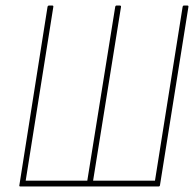

<svg xmlns="http://www.w3.org/2000/svg" viewBox="-20 -675 707 695"><path d="M54 0Q49 0 50 -4L152 -650Q153 -655 158 -655H169Q174 -655 173 -650L73 -21H296L397 -650Q398 -655 402 -655H413Q419 -655 418 -650L317 -21H541L641 -650Q642 -655 646 -655H658Q663 -655 662 -650L559 -4Q558 0 554 0Z"/></svg>

Font: Sofia Sans Condensed Thin
Style: Italic
Weight: 250
Italic angle: -9°
Version: Version 4.100